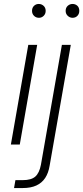

<svg xmlns="http://www.w3.org/2000/svg" viewBox="-20 -731 421 971"><path d="M35 0 123 -504H168L80 0ZM177 -641Q162 -641 152 -651Q142 -661 142 -676Q142 -692 152 -701.5Q162 -711 176 -711Q190 -711 200.5 -701.5Q211 -692 211 -676Q211 -661 201 -651Q191 -641 177 -641ZM51 220 58 180H95Q138 180 158.5 162Q179 144 187 102L293 -504H338L231 107Q225 144 208.5 169Q192 194 164 207Q136 220 95 220ZM347 -641Q333 -641 322.5 -651Q312 -661 312 -676Q312 -692 322.5 -701.5Q333 -711 347 -711Q361 -711 371 -702Q381 -693 381 -676Q381 -661 371.5 -651Q362 -641 347 -641Z"/></svg>

Font: DM Sans ExtraLight
Style: Italic
Weight: 250
Italic angle: -10°
Designer: Colophon Foundry, Jonny Pinhorn
Foundry: Colophon Foundry
Version: Version 4.004;gftools[0.9.30]